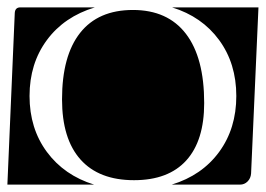

<svg xmlns="http://www.w3.org/2000/svg" viewBox="-20 -510 720 520"><path d="M148 -241Q148 -359 197 -421Q246 -483 340 -483Q434 -483 483.5 -418.5Q533 -354 533 -231Q533 -129 484.5 -75.5Q436 -22 343 -22Q248 -22 198 -78Q148 -134 148 -241ZM0 -10 20 -475Q21 -490 35 -490H237Q154 -465 107 -401.5Q60 -338 60 -250Q60 -162 107 -98.5Q154 -35 235 -10ZM445 -10Q527 -35 573.5 -98.5Q620 -162 620 -250Q620 -338 573.5 -401.5Q527 -465 446 -490H680L660 -40Q659 -27 650.5 -18.5Q642 -10 630 -10Z"/></svg>

Font: PrimecolorB
Style: Medium
Weight: 500
Designer: gluk
Foundry: gluk
Version: Version 0.672